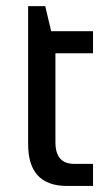

<svg xmlns="http://www.w3.org/2000/svg" viewBox="-20 -616 370 636"><path d="M73.2 -595.7H129.9L149.4 -512.7H288.1V-439.5H163.6V-145Q163.6 -73.2 225.6 -73.2H288.1V0H202.1Q73.2 0 73.2 -138.2Z"/></svg>

Font: Sansation
Style: Regular
Weight: 400
Designer: Bernd Montag
Version: Version 1.301